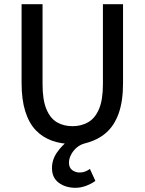

<svg xmlns="http://www.w3.org/2000/svg" viewBox="-20 -675 690 916"><path d="M340 221Q293 221 260.5 197Q228 173 228 127Q228 86 252.5 51.5Q277 17 305 -3L326 12Q272 12 227.5 -4Q183 -20 150.5 -54Q118 -88 100.5 -144Q83 -200 83 -279V-655H183V-273Q183 -198 201.5 -154Q220 -110 252 -91.5Q284 -73 326 -73Q367 -73 400 -91.5Q433 -110 452 -154Q471 -198 471 -273V-655H567V-279Q567 -192 546 -133.5Q525 -75 485 -40.5Q445 -6 385 9Q362 15 345 30Q328 45 318.5 64Q309 83 309 101Q309 125 324.5 136.5Q340 148 360 148Q375 148 387 143Q399 138 409 131L435 188Q418 201 392 211Q366 221 340 221Z"/></svg>

Font: Source Sans 3 Medium
Style: Regular
Weight: 500
Designer: Paul D. Hunt
Foundry: Adobe
Version: Version 3.052;hotconv 1.1.0;makeotfexe 2.6.0